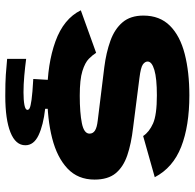

<svg xmlns="http://www.w3.org/2000/svg" viewBox="-25 -541 737 727"><g transform="rotate(90 343.5 -177.5)"><path d="M338 12Q222 12 136.5 -19Q51 -50 19 -115L180 -173Q188 -160 202.5 -145.5Q217 -131 249 -121Q281 -111 342 -111Q407 -111 446.5 -119Q486 -127 486 -148Q486 -161 474.5 -168.5Q463 -176 437 -179L234 -204Q179 -211 134.5 -227Q90 -243 64.5 -273Q39 -303 39 -352Q39 -414 77.5 -452.5Q116 -491 184.5 -508.5Q253 -526 341 -526Q457 -526 536 -495Q615 -464 651 -395L495 -351Q480 -374 447.5 -388.5Q415 -403 341 -403Q277 -403 245 -393.5Q213 -384 213 -368Q213 -358 224 -350Q235 -342 275 -337L463 -313Q524 -306 568 -291Q612 -276 636 -247Q660 -218 660 -167Q660 -104 618 -64.5Q576 -25 503.5 -6.5Q431 12 338 12ZM343 171Q292 171 263.5 169Q235 167 203 164V92Q233 96 266.5 99Q300 102 329.5 102Q359 102 377.5 98.5Q396 95 396 87Q396 82 389 78.5Q382 75 357.5 71.5Q333 68 279 65L283 -2H392V20Q454 27 492 45Q530 63 530 95Q530 132 481 151.5Q432 171 343 171Z"/></g></svg>

Font: Special Gothic Extended Bold
Style: Regular
Weight: 700
Width: 7
Designer: Alistair McCready
Foundry: Monolith
Version: Version 1.000; ttfautohint (v1.8.4.7-5d5b)